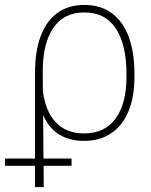

<svg xmlns="http://www.w3.org/2000/svg" viewBox="-72 -558 609 775"><path d="M268.6 -538.1Q334 -538.1 379.4 -504.6Q424.8 -471.2 447.8 -408.7Q470.7 -346.2 470.7 -259.8V-246.1Q470.7 -168.5 447.5 -110.8Q424.3 -53.2 378.4 -21.2Q332.5 10.7 266.6 10.7Q207.5 10.7 165.8 -15.9Q124 -42.5 102.1 -93.8L103.5 82H216.8V111.3H104L104.5 197.3H69.3V111.3H-51.8V82H69.3V-263.7Q69.3 -350.1 92 -411.6Q114.7 -473.1 159.4 -505.6Q204.1 -538.1 268.6 -538.1ZM101.1 -189.9Q111.3 -109.4 153.1 -64.5Q194.8 -19.5 266.6 -19.5Q352.1 -19.5 395.3 -80.3Q438.5 -141.1 438.5 -246.1V-259.8Q438.5 -377.4 395.8 -442.6Q353 -507.8 268.6 -507.8Q184.1 -507.8 141.6 -442.9Q99.1 -377.9 100.6 -263.7Z"/></svg>

Font: Pretendard JP Thin
Style: Regular
Weight: 100
Designer: Base glyphs from Inter by Rasmus Andersson; Hangeul glyphs from Noto Sans CJK(Source Han Sans) by Jang Soo-young and Kan
Foundry: Kil Hyung-jin
Version: Version 1.309